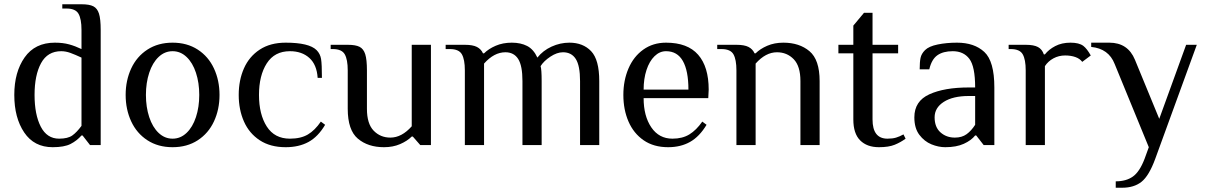

<svg xmlns="http://www.w3.org/2000/svg" viewBox="-20 -680 5659 900"><path d="M47 -235Q47 -342 95.5 -411Q144 -480 237 -480Q275 -480 304 -472Q333 -464 362 -450V-540Q362 -591 348 -615.5Q334 -640 292 -640H272V-660H362Q399 -660 417.5 -650.5Q436 -641 444 -616Q452 -591 452 -540V0H402L367 -45H362Q340 -20 310.5 -5Q281 10 227 10Q140 10 93.5 -59Q47 -128 47 -235ZM362 -90V-410Q332 -424 310 -432Q288 -440 267 -440Q203 -440 172.5 -384Q142 -328 142 -235Q142 -143 171 -86.5Q200 -30 257 -30Q298 -30 319 -45Q340 -60 362 -90Z M569 -235Q569 -303 595 -359Q621 -415 671 -447.5Q721 -480 789 -480Q857 -480 907 -447.5Q957 -415 983 -359Q1009 -303 1009 -235Q1009 -167 983 -111Q957 -55 907 -22.5Q857 10 789 10Q721 10 671 -22.5Q621 -55 595 -111Q569 -167 569 -235ZM914 -235Q914 -292 898.5 -339Q883 -386 854.5 -413Q826 -440 789 -440Q752 -440 723.5 -413Q695 -386 679.5 -339Q664 -292 664 -235Q664 -178 679.5 -131Q695 -84 723.5 -57Q752 -30 789 -30Q826 -30 854.5 -57Q883 -84 898.5 -131Q914 -178 914 -235Z M1099 -235Q1099 -304 1123.5 -359.5Q1148 -415 1197.5 -447.5Q1247 -480 1319 -480Q1429 -480 1464 -445Q1481 -428 1485 -403.5Q1489 -379 1489 -315H1469Q1465 -377 1430 -408.5Q1395 -440 1339 -440Q1267 -440 1230.5 -383Q1194 -326 1194 -235Q1194 -144 1230.5 -87Q1267 -30 1339 -30Q1390 -30 1423 -49.5Q1456 -69 1484 -110L1504 -95Q1471 -39 1426 -14.5Q1381 10 1319 10Q1247 10 1197.5 -22.5Q1148 -55 1123.5 -110.5Q1099 -166 1099 -235Z M1610 -170V-350Q1610 -401 1596 -425.5Q1582 -450 1540 -450H1530V-470H1610Q1647 -470 1665.5 -460.5Q1684 -451 1692 -426Q1700 -401 1700 -350V-170Q1700 -100 1731.5 -67.5Q1763 -35 1810 -35Q1863 -35 1910 -88V-470H2000V0H1950L1915 -40H1910Q1889 -19 1855.5 -4.5Q1822 10 1780 10Q1705 10 1657.5 -30Q1610 -70 1610 -170Z M2089 -450H2069V-470H2159Q2196 -470 2215.5 -460Q2235 -450 2244 -430H2249Q2270 -451 2303.5 -465.5Q2337 -480 2379 -480Q2421 -480 2451 -464.5Q2481 -449 2499 -410Q2525 -443 2565.5 -461.5Q2606 -480 2649 -480Q2713 -480 2751 -440Q2789 -400 2789 -300V0H2699V-300Q2699 -372 2679 -403.5Q2659 -435 2619 -435Q2591 -435 2560 -414.5Q2529 -394 2514 -370Q2519 -355 2519 -300V0H2429V-300Q2429 -372 2409 -403.5Q2389 -435 2349 -435Q2296 -435 2249 -382V0H2159V-350Q2159 -401 2145 -425.5Q2131 -450 2089 -450Z M2902 -235Q2902 -303 2926 -359Q2950 -415 2995.5 -447.5Q3041 -480 3102 -480Q3203 -480 3252.5 -423.5Q3302 -367 3302 -260L3300 -220H2997Q2997 -136 3033 -83Q3069 -30 3132 -30Q3179 -30 3211.5 -50Q3244 -70 3272 -110L3292 -95Q3259 -40 3215 -15Q3171 10 3112 10Q3044 10 2997 -22.5Q2950 -55 2926 -110.5Q2902 -166 2902 -235ZM3102 -440Q3072 -440 3048 -416.5Q3024 -393 3010.5 -352Q2997 -311 2997 -260H3207Q3207 -348 3181 -394Q3155 -440 3102 -440Z M3362 -450H3342V-470H3432Q3469 -470 3488.5 -460Q3508 -450 3517 -430H3522Q3543 -451 3576.5 -465.5Q3610 -480 3652 -480Q3727 -480 3774.5 -440Q3822 -400 3822 -300V0H3732V-300Q3732 -370 3700.5 -402.5Q3669 -435 3622 -435Q3569 -435 3522 -382V0H3432V-350Q3432 -401 3418 -425.5Q3404 -450 3362 -450Z M3980 -120V-430H3910V-470H3980V-560L4030 -620H4070V-470H4190V-430H4070V-120Q4070 -30 4140 -30Q4164 -30 4180.5 -35Q4197 -40 4215 -50L4225 -30Q4202 -13 4174 -1.5Q4146 10 4100 10Q4044 10 4012 -22Q3980 -54 3980 -120Z M4266 -130Q4266 -206 4336.5 -238Q4407 -270 4521 -270H4551Q4551 -368 4524 -404Q4497 -440 4446 -440Q4401 -440 4374 -421Q4347 -402 4336 -355H4291Q4291 -389 4295 -408.5Q4299 -428 4316 -445Q4334 -463 4375.5 -471.5Q4417 -480 4466 -480Q4547 -480 4594 -436.5Q4641 -393 4641 -270V0H4591L4556 -45H4551Q4533 -22 4498 -6Q4463 10 4411 10Q4379 10 4346 -3.5Q4313 -17 4289.5 -48Q4266 -79 4266 -130ZM4551 -95V-230H4521Q4447 -230 4404 -202.5Q4361 -175 4361 -130Q4361 -84 4388.5 -59.5Q4416 -35 4456 -35Q4489 -35 4511 -51Q4533 -67 4551 -95Z M4718 -450H4708V-470H4788Q4826 -470 4845.5 -459.5Q4865 -449 4873 -425H4878Q4896 -448 4926.5 -464Q4957 -480 4998 -480Q5038 -480 5058 -465Q5075 -452 5093 -420L5053 -390Q5042 -405 5021 -412.5Q5000 -420 4973 -420Q4943 -420 4918 -406.5Q4893 -393 4878 -370V0H4788V-350Q4788 -401 4774 -425.5Q4760 -450 4718 -450Z M5345 65 5365 10 5205 -380Q5177 -452 5095 -460V-480H5180Q5267 -480 5300 -400L5414 -123L5540 -470H5590L5395 65Q5366 144 5331 172Q5296 200 5240 200H5210V170Q5259 170 5290.5 147.5Q5322 125 5345 65Z"/></svg>

Font: ZCOOL XiaoWei
Style: Regular
Weight: 400
Version: Version 1.000